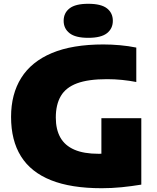

<svg xmlns="http://www.w3.org/2000/svg" viewBox="-20 -985 830 1015"><path d="M517.5 10Q355.5 10 249.2 -32.5Q143 -75 90.8 -158.8Q38.5 -242.5 38.5 -367Q38.5 -487.5 92.2 -573.2Q146 -659 254.2 -704.5Q362.5 -750 526.5 -750Q569 -750 614 -746Q659 -742 700.5 -733.5V-551.5Q665 -558.5 625.8 -562.5Q586.5 -566.5 545.5 -566.5Q446.5 -566.5 387.2 -544.5Q328 -522.5 301.5 -477.2Q275 -432 275 -363.5Q275 -301 299 -258.2Q323 -215.5 373 -193.8Q423 -172 501.5 -172Q532 -172 566 -174.5Q600 -177 627.5 -181L516 -86V-360H727V-9Q675.5 -0.5 622.8 4.8Q570 10 517.5 10ZM446.5 -785Q379 -785 347.8 -809.5Q316.5 -834 316.5 -875Q316.5 -916.5 347.8 -940.8Q379 -965 446.5 -965Q514.5 -965 545.5 -940.8Q576.5 -916.5 576.5 -875Q576.5 -834 545.5 -809.5Q514.5 -785 446.5 -785Z"/></svg>

Font: Encode Sans SC SemiExpanded Black
Style: Regular
Weight: 900
Width: 6
Designer: Multiple Designers
Foundry: Impallari Type
Version: Version 3.002